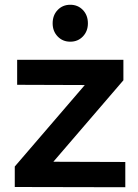

<svg xmlns="http://www.w3.org/2000/svg" viewBox="-20 -785 581 806"><path d="M52 -534H498V-448L204 -106L506 -105V1L42 0V-86L336 -428L52 -429ZM349 -687Q349 -654 328 -632Q307 -610 275 -610Q243 -610 222 -632Q201 -654 201 -687Q201 -721 222 -743Q243 -765 275 -765Q307 -765 328 -743Q349 -721 349 -687Z"/></svg>

Font: Gontserrat Medium
Style: Regular
Weight: 500
Designer: Julieta Ulanovsky
Foundry: Julieta Ulanovsky
Version: Version 6.001